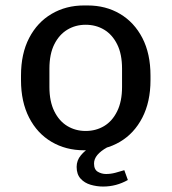

<svg xmlns="http://www.w3.org/2000/svg" viewBox="-20 -541 629 704"><path d="M288 10Q221.5 10 169 -20.9Q116.5 -51.8 86.8 -109.6Q57 -167.5 57 -247.2V-263.8Q57 -344.5 87 -402Q117 -459.5 169.4 -490.2Q221.8 -521 288 -521H300.8Q368 -521 420.1 -490.1Q472.2 -459.2 502 -401.8Q531.8 -344.2 531.8 -263.8V-247.2Q531.8 -167.5 501.8 -109.5Q471.8 -51.5 419.5 -20.8Q367.2 10 300.8 10ZM294 -60.8Q331.8 -60.8 361.8 -78.8Q391.8 -96.8 409.6 -133Q427.5 -169.2 427.5 -221.8V-289.2Q427.5 -342.8 409.6 -378.5Q391.8 -414.2 361.8 -432.2Q331.8 -450.2 294 -450.2Q257 -450.2 227 -432.2Q197 -414.2 179.1 -378.5Q161.2 -342.8 161.2 -289.2V-221.8Q161.2 -169.2 179.1 -133Q197 -96.8 227 -78.8Q257 -60.8 294 -60.8ZM358 143Q335 143 312.5 136.5Q290 130 275.5 114Q261 98 261 71Q261 47 276.6 28.4Q292.2 9.8 310.5 0H371.8Q349.5 12.5 337.1 27.1Q324.8 41.8 324.8 58.5Q324.8 80.8 338.8 88.9Q352.8 97 368.8 97Q386 97 402.9 92.5Q419.8 88 435.8 83L448.8 119Q427.5 131 404.9 137Q382.2 143 358 143Z"/></svg>

Font: Chivo Medium
Style: Regular
Weight: 500
Designer: Hector Gatti
Foundry: Omnibus-Type
Version: Version 2.002